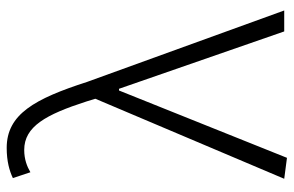

<svg xmlns="http://www.w3.org/2000/svg" viewBox="-168 -680 856 559"><g transform="rotate(-90 259.5 -400.0)"><path d="M80 8 276 -481H281L448 0H509L301 -574C252 -726 207 -808 109 -808C70 -808 42 -800 21 -790L38 -739C55 -749 76 -757 103 -757C171 -757 206 -694 244 -576L252 -550L19 0Z"/></g></svg>

Font: Noto Sans JP Light
Style: Regular
Weight: 300
Designer: Ryoko NISHIZUKA (kana & ideographs); Paul D. Hunt (Latin, Greek & Cyrillic); Wenlong ZHANG (bopomofo); Sandoll Communica
Foundry: Adobe Systems Incorporated
Version: Version 1.004;PS 1.004;hotconv 1.0.82;makeotf.lib2.5.63406